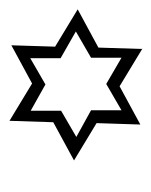

<svg xmlns="http://www.w3.org/2000/svg" viewBox="23 -736 321 407"><g transform="rotate(-90 183.5 -532.5)"><path d="M264.6 -435.5V-500L320.3 -532.2L263.7 -564.5V-628.9L208 -596.7L152.3 -627.9V-563.5L96.7 -531.2L153.3 -500V-435.5L209 -467.8ZM283.2 -391.6 204.1 -439.5 123 -395.5 126 -488.3 46.9 -536.1 127.9 -580.1 130.9 -672.9 210 -625 291 -668.9 288.1 -576.2 367.2 -528.3 286.1 -484.4Z"/></g></svg>

Font: Dehalvi Khush Khat
Style: Regular
Weight: 400
Version: Version 002.500